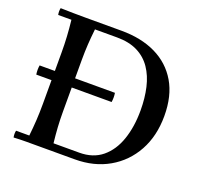

<svg xmlns="http://www.w3.org/2000/svg" viewBox="-122 -841 1032 982"><g transform="rotate(20 393.5 -350.0)"><path d="M456 -340H46Q42 -365 46 -390H456Q460 -365 456 -340ZM184 -700H379Q487 -700 566.5 -661.5Q646 -623 690 -548.5Q734 -474 734 -365Q734 -256 689 -174Q644 -92 564 -46Q484 0 379 0H184Q150 0 116 0Q82 0 47 2Q43 -17 47 -35H119Q124 -80 126.5 -122.5Q129 -165 129 -210V-490Q129 -535 126.5 -577.5Q124 -620 119 -665H47Q43 -684 47 -702Q82 -701 116 -700.5Q150 -700 184 -700ZM249 -40H389Q464 -40 513 -80.5Q562 -121 586 -191Q610 -261 610 -350Q610 -417 597 -473.5Q584 -530 555.5 -572Q527 -614 481 -637Q435 -660 369 -660H249Q244 -615 241.5 -575Q239 -535 239 -490V-210Q239 -165 241.5 -125Q244 -85 249 -40Z"/></g></svg>

Font: Poltawski Nowy
Style: Regular
Weight: 400
Designer: Adam Pótawski, Mateusz Machalski, Borys Kosmynka, Ania Wieluska
Foundry: Capitalics.wtf
Version: Version 1.001;gftools[0.9.25]